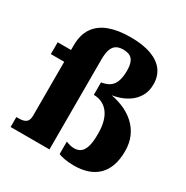

<svg xmlns="http://www.w3.org/2000/svg" viewBox="-176 -914 1036 1070"><g transform="rotate(30 342.0 -379.0)"><path d="M22 -540H161V-464H22ZM382 -431 429 -453V-414L404 -439Q458 -432 503.5 -413.5Q549 -395 582 -365Q615 -335 633 -294.5Q651 -254 651 -202Q651 -147 636.5 -107Q622 -67 594.5 -41Q567 -15 529 -2.5Q491 10 444 10Q409 10 382.5 5Q356 0 343 -6V-86Q346 -85 354 -82Q362 -79 373 -76.5Q384 -74 397 -74Q419 -74 436 -85.5Q453 -97 462.5 -126.5Q472 -156 472 -211Q472 -255 463 -287.5Q454 -320 437.5 -341.5Q421 -363 398 -374.5Q375 -386 346 -387H343V-467Q362 -470 379 -477Q396 -484 409 -498Q422 -512 429 -536.5Q436 -561 436 -598Q436 -645 418 -666.5Q400 -688 361 -688Q334 -688 316.5 -678Q299 -668 290 -644Q281 -620 281 -577V0H31V-64H48Q77 -64 92.5 -75.5Q108 -87 108 -117V-569Q108 -638 138 -682Q168 -726 224.5 -747Q281 -768 360 -768Q442 -768 495.5 -748Q549 -728 575.5 -691.5Q602 -655 602 -604Q602 -559 583 -526.5Q564 -494 532.5 -473Q501 -452 462 -441.5Q423 -431 382 -431Z"/></g></svg>

Font: Roboto Serif SemiCondensed
Style: Bold
Weight: 700
Width: 4
Designer: Greg Gazdowicz
Foundry: Commercial Type
Version: Version 1.007